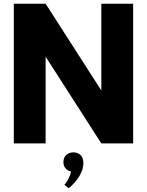

<svg xmlns="http://www.w3.org/2000/svg" viewBox="-20 -770 789 1031"><path d="M54.1 0V-750H225L524.1 -284.1V-750H695V0H524.1L225 -465.5V0ZM325.5 221.8Q330.9 216.8 336.6 208.4Q342.3 200 347.5 190Q352.7 180 356.4 169.8Q360 159.5 361.4 150.9Q342.3 146.4 331.4 133.2Q320.5 120 320.5 100.5Q320.5 77.3 335.2 62.7Q350 48.2 374.5 48.2Q397.7 48.2 412.7 63Q427.7 77.7 427.7 106.4Q427.7 139.1 406.8 174.8Q385.9 210.5 348.6 240.9Z"/></svg>

Font: Spartan ExtBd
Style: Regular
Weight: 800
Designer: Matt Bailey, Mirko Velimirovic
Foundry: Matt Bailey
Version: Version 1.005